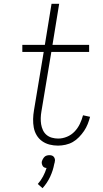

<svg xmlns="http://www.w3.org/2000/svg" viewBox="-20 -755 540 1006"><path d="M284 8Q261 8 239.5 2.5Q218 -3 200.5 -15.5Q183 -28 172 -46.5Q161 -65 157 -86.5Q153 -108 153.5 -131Q154 -154 158 -177L209 -483H97V-520H215L250 -735H290L255 -520H447V-483H249L197 -171Q194 -154 193.5 -137Q193 -120 195.5 -104Q198 -88 205 -73Q212 -58 224 -48Q236 -38 252 -33.5Q268 -29 285 -29Q308 -29 331 -38.5Q354 -48 371 -66Q388 -84 398.5 -106Q409 -128 415 -151L452 -143Q447 -124 439.5 -105Q432 -86 420.5 -69Q409 -52 394 -36.5Q379 -21 361.5 -11Q344 -1 323.5 3.5Q303 8 284 8ZM203 231 178 209Q194 191 205.5 169.5Q217 148 224 125Q218 125 212.5 122.5Q207 120 204 115Q201 110 199.5 104Q198 98 199 92Q201 85 204.5 78.5Q208 72 213 67Q218 62 225 60Q232 58 239 58Q246 58 252 60Q258 62 262 67Q266 72 267.5 78.5Q269 85 267 92V94L264 105Q258 138 243 170.5Q228 203 203 231Z"/></svg>

Font: Iosevka Curly Extralight
Style: Italic
Weight: 200
Italic angle: -9°
Monospace: yes
Designer: Belleve Invis
Foundry: Belleve Invis
Version: Version 22.1.2; ttfautohint (v1.8.4)